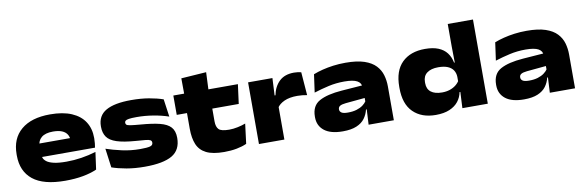

<svg xmlns="http://www.w3.org/2000/svg" viewBox="-48 -1057 4497 1476"><g transform="rotate(-10 2200.0 -319.0)"><path d="M368 19.5Q198.5 19.5 116.2 -46.8Q34 -113 34 -236V-245.5Q34 -368.5 113.8 -436Q193.5 -503.5 339.5 -503.5Q440 -503.5 507.5 -474.5Q575 -445.5 609 -392.5Q643 -339.5 643 -268V-261Q643 -243 641 -223.8Q639 -204.5 636.5 -191.5H455Q458.5 -212 460.2 -236.2Q462 -260.5 462 -276Q462 -305.5 448.8 -326.5Q435.5 -347.5 408.5 -358.5Q381.5 -369.5 339.5 -369.5Q279 -369.5 248.8 -344Q218.5 -318.5 218.5 -275V-253.5L220 -240.5V-212.5Q220 -200 225.2 -184.8Q230.5 -169.5 248.2 -155.5Q266 -141.5 302.8 -132.5Q339.5 -123.5 402.5 -123.5Q461.5 -123.5 519.5 -132.5Q577.5 -141.5 634 -158.5L615.5 -24Q570 -3.5 507.8 8Q445.5 19.5 368 19.5ZM124 -191.5V-297H598.5V-191.5Z M989.5 19.5Q912 19.5 847 8Q782 -3.5 733.5 -20.5L713.5 -169.5Q767 -151 835.5 -135.8Q904 -120.5 977 -120.5Q1032 -120.5 1054.5 -126.8Q1077 -133 1077 -153Q1077 -167.5 1065.8 -173.5Q1054.5 -179.5 1027.5 -182Q1000.5 -184.5 953 -188Q860 -195 806.8 -212.5Q753.5 -230 731.5 -261.8Q709.5 -293.5 709.5 -342V-344.5Q709.5 -427.5 775.8 -465.5Q842 -503.5 972.5 -503.5Q1048.5 -503.5 1111.2 -492.8Q1174 -482 1221 -465.5L1240.5 -327.5Q1186.5 -346 1121.5 -356.8Q1056.5 -367.5 992 -367.5Q951.5 -367.5 931.5 -364.2Q911.5 -361 904.8 -355Q898 -349 898 -339.5Q898 -329.5 904.5 -323.5Q911 -317.5 935.8 -313.8Q960.5 -310 1015 -305.5Q1104.5 -298.5 1161.2 -284.2Q1218 -270 1245 -240.2Q1272 -210.5 1272 -156Q1272 -62 1202.8 -21.2Q1133.5 19.5 989.5 19.5Z M1610 14Q1520.5 14 1470.2 -11.2Q1420 -36.5 1399.5 -85.8Q1379 -135 1379 -207.5V-388H1576.5V-230.5Q1576.5 -188 1595.8 -168.2Q1615 -148.5 1677.5 -148.5Q1709.5 -148.5 1744.5 -156Q1779.5 -163.5 1805.5 -173.5L1786 -18.5Q1752 -3 1707.2 5.5Q1662.5 14 1610 14ZM1299 -330.5V-481.5H1803L1783 -330.5ZM1383.5 -466.5 1382.5 -601 1578.5 -614.5 1572 -466.5Z M2076.5 -247.5 2033 -347H2072.5Q2085.5 -413.5 2127.5 -453.8Q2169.5 -494 2242.5 -494Q2259 -494 2273.2 -492Q2287.5 -490 2298.5 -487L2312.5 -306Q2296 -309.5 2276 -311.5Q2256 -313.5 2237 -313.5Q2175 -313.5 2135 -295.2Q2095 -277 2076.5 -247.5ZM1882.5 0V-481.5H2072.5L2064 -309H2081V0Z M2738.5 0 2745.5 -132.5 2744.5 -155V-263.5L2742.5 -291Q2742.5 -325 2711.8 -342.2Q2681 -359.5 2611.5 -359.5Q2546.5 -359.5 2488 -346.2Q2429.5 -333 2373 -315L2392.5 -455Q2425.5 -468 2465 -478Q2504.5 -488 2549.8 -494Q2595 -500 2645.5 -500Q2735 -500 2791.8 -480.8Q2848.5 -461.5 2879.8 -428.2Q2911 -395 2923.2 -352.8Q2935.5 -310.5 2935.5 -264.5V0ZM2535.5 16Q2440.5 16 2391.5 -22.5Q2342.5 -61 2342.5 -127.5V-133Q2342.5 -217.5 2404.5 -251.5Q2466.5 -285.5 2581 -294L2755.5 -307L2759.5 -209L2594.5 -193.5Q2563 -190.5 2548.8 -181.8Q2534.5 -173 2534.5 -156V-154.5Q2534.5 -139 2548.8 -129.2Q2563 -119.5 2598.5 -119.5Q2638 -119.5 2667 -128.5Q2696 -137.5 2715.8 -152Q2735.5 -166.5 2746.5 -183.5L2781 -118.5H2739Q2730 -80.5 2707.5 -50Q2685 -19.5 2643.2 -1.8Q2601.5 16 2535.5 16Z M3261 16Q3150.5 16 3085.8 -47.5Q3021 -111 3021 -236V-245.5Q3021 -370.5 3086.2 -434.5Q3151.5 -498.5 3265.5 -498.5Q3328 -498.5 3369.5 -481.5Q3411 -464.5 3435.2 -432.8Q3459.5 -401 3468.5 -356H3526.5L3474 -244.5Q3473 -274 3458.5 -296Q3444 -318 3415.2 -330Q3386.5 -342 3341.5 -342Q3285.5 -342 3253.8 -318.2Q3222 -294.5 3222 -248.5V-238.5Q3222 -193 3252.2 -169.5Q3282.5 -146 3338.5 -146Q3371.5 -146 3398.8 -155Q3426 -164 3446.5 -180.2Q3467 -196.5 3478.5 -217L3535.5 -125.5H3470.5Q3463 -85.5 3438 -53.5Q3413 -21.5 3369.2 -2.8Q3325.5 16 3261 16ZM3470.5 0 3477.5 -144 3474 -174.5V-319.5V-343.5L3472 -480.5V-657H3669V0Z M4153 0 4160 -132.5 4159 -155V-263.5L4157 -291Q4157 -325 4126.2 -342.2Q4095.5 -359.5 4026 -359.5Q3961 -359.5 3902.5 -346.2Q3844 -333 3787.5 -315L3807 -455Q3840 -468 3879.5 -478Q3919 -488 3964.2 -494Q4009.5 -500 4060 -500Q4149.5 -500 4206.2 -480.8Q4263 -461.5 4294.2 -428.2Q4325.5 -395 4337.8 -352.8Q4350 -310.5 4350 -264.5V0ZM3950 16Q3855 16 3806 -22.5Q3757 -61 3757 -127.5V-133Q3757 -217.5 3819 -251.5Q3881 -285.5 3995.5 -294L4170 -307L4174 -209L4009 -193.5Q3977.5 -190.5 3963.2 -181.8Q3949 -173 3949 -156V-154.5Q3949 -139 3963.2 -129.2Q3977.5 -119.5 4013 -119.5Q4052.5 -119.5 4081.5 -128.5Q4110.5 -137.5 4130.2 -152Q4150 -166.5 4161 -183.5L4195.5 -118.5H4153.5Q4144.5 -80.5 4122 -50Q4099.5 -19.5 4057.8 -1.8Q4016 16 3950 16Z"/></g></svg>

Font: Anek Latin Expanded ExtraBold
Style: Regular
Weight: 800
Width: 7
Designer: Yesha Goshar
Foundry: Ek Type
Version: Version 1.003